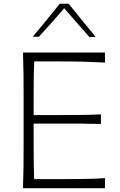

<svg xmlns="http://www.w3.org/2000/svg" viewBox="-20 -991 633 1011"><path d="M101 0H532.9V-52.9C495.2 -50.5 456.2 -49 415.7 -48.6C374.8 -48.1 331.4 -47.6 286.2 -47.6H160C158.6 -79.5 158.1 -111.4 157.6 -143.3C157.1 -174.8 157.1 -208.6 157.1 -245.2V-340H288.1C334.3 -340 374.8 -340 409 -340C443.3 -339.5 477.6 -339 511.4 -338.1V-389C479.5 -387.1 446.2 -386.2 411.9 -385.7C377.1 -385.2 336.2 -385.2 289 -385.2H157.1V-469C157.1 -505.7 157.1 -540 157.6 -571.9C158.1 -603.3 158.6 -635.2 160 -667.6H281C334.8 -667.6 381.9 -667.1 421.4 -666.2C461 -664.8 498.1 -663.3 532.9 -661.4V-714.3H101C102.4 -673.8 103.3 -635.2 103.8 -598.1C104.3 -561 104.3 -520.5 104.3 -476.2V-237.6C104.3 -193.8 104.3 -153.3 103.8 -116.2C103.3 -79 102.4 -40.5 101 0ZM451 -795.7 483.8 -796.7C459.5 -825.7 435.2 -855.2 411.9 -884.3C388.1 -913.3 364.8 -942.4 341.4 -971.4H294.8C271.4 -942.4 248.1 -913.8 224.8 -884.8C201 -855.7 176.7 -826.7 152.4 -797.6H185.2C208.1 -822.9 230.5 -848.1 252.9 -872.9C274.8 -897.6 296.7 -922.4 318.1 -947.6C339.5 -922.4 361.4 -897.1 383.8 -871.9C406.2 -846.7 428.6 -821 451 -795.7Z"/></svg>

Font: Pinar Light
Style: Regular
Weight: 300
Designer: Amin Abedi
Version: Version 2.00;September 9, 2021;FontCreator 13.0.0.2683 64-bi